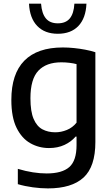

<svg xmlns="http://www.w3.org/2000/svg" viewBox="-20 -816 620 1066"><path d="M246 230Q206.5 230 162.2 224Q118 218 79 206.5V121.5Q122.5 134.5 162.8 140.8Q203 147 239 147Q324.5 147 364.8 111.5Q405 76 405 -10V-57.5H399.5Q375.5 -29 338 -11.5Q300.5 6 252 6Q196 6 148.5 -20.8Q101 -47.5 72 -106.2Q43 -165 43 -261Q43 -406 115.2 -479.2Q187.5 -552.5 329 -552.5Q359 -552.5 390.8 -549.2Q422.5 -546 453 -540.2Q483.5 -534.5 509.5 -526V-27.5Q509.5 109.5 443.8 169.8Q378 230 246 230ZM287 -81.5Q319.5 -81.5 351.2 -94.5Q383 -107.5 405 -135V-460Q388.5 -464.5 366.2 -467.2Q344 -470 320.5 -470Q237 -470 193 -423.5Q149 -377 149 -270.5Q149 -196.5 166.8 -155.5Q184.5 -114.5 215.5 -98Q246.5 -81.5 287 -81.5ZM301 -628.5Q228.5 -628.5 186.8 -671.8Q145 -715 141 -795.5H208Q212 -741.5 234.5 -714Q257 -686.5 301 -686.5Q345.5 -686.5 367.8 -714Q390 -741.5 393 -795.5H460Q456.5 -715 415.2 -671.8Q374 -628.5 301 -628.5Z"/></svg>

Font: Encode Sans Condensed Thin Medium
Style: Regular
Weight: 500
Version: Version 3.002